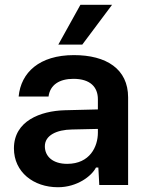

<svg xmlns="http://www.w3.org/2000/svg" viewBox="-20 -765 611 794"><path d="M219.7 9.3C298.8 9.3 358.9 -36.6 377 -72.3H386.7L390.6 0H509.8V-362.3C509.8 -480 419.4 -537.1 285.6 -537.1C143.1 -537.1 66.4 -465.3 57.1 -365.7H180.7C187 -414.1 225.6 -439 283.7 -439C354 -439 384.8 -404.3 384.8 -354.5V-312.5L247.6 -309.1C147.5 -306.2 37.6 -265.1 37.6 -151.4C37.6 -53.2 118.7 9.3 219.7 9.3ZM165.5 -160.2C165.5 -205.6 214.8 -228.5 277.3 -229.5L384.8 -231.9V-216.3C384.8 -159.2 352.1 -87.4 257.8 -87.4C198.2 -87.4 165.5 -118.2 165.5 -160.2ZM221.2 -580.6H320.3L443.4 -745.1H312.5Z"/></svg>

Font: Faust Sans Bold
Style: Regular
Weight: 700
Designer: Andreas Faust
Version: Version 1.003;Glyphs 3.1.2 (3151)